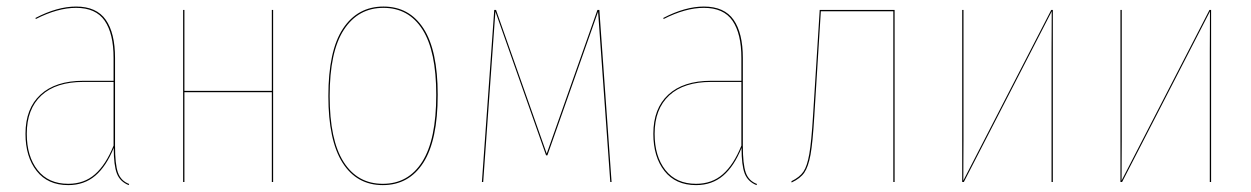

<svg xmlns="http://www.w3.org/2000/svg" viewBox="-20 -547 3761 577"><path d="M325.7 -108.4Q325.7 -53.2 334.5 -28.3Q343.3 -3.4 368.2 5.9L366.7 9.3Q340.8 -1 331.3 -25.4Q321.8 -49.8 321.8 -102.5Q299.3 -46.9 266.1 -18.8Q232.9 9.3 185.1 9.3Q123.5 9.3 90.1 -33.2Q56.6 -75.7 56.6 -145Q56.6 -221.2 101.8 -262.7Q147 -304.2 230 -304.2H321.3V-372.6Q321.3 -445.8 294.7 -484.6Q268.1 -523.4 208.5 -523.4Q153.3 -523.4 87.4 -489.7L86.9 -493.2Q152.3 -527.3 208.5 -527.3Q270 -527.3 297.9 -487.5Q325.7 -447.8 325.7 -372.6ZM185.1 5.4Q232.9 5.4 265.6 -23.4Q298.3 -52.2 321.3 -109.4V-300.8H230.5Q148.4 -300.8 104.5 -260.3Q60.5 -219.7 60.5 -145Q60.5 -77.1 93 -35.9Q125.5 5.4 185.1 5.4Z M796.9 0V-270H534.2V0H530.3V-517.1H534.2V-273.9H796.9V-517.1H800.8V0Z M1295.4 -262.2Q1295.4 -125.5 1252.2 -58.1Q1209 9.3 1130.4 9.3Q1052.2 9.3 1009.5 -57.9Q966.8 -125 966.8 -258.3Q966.8 -394.5 1010.7 -460.9Q1054.7 -527.3 1132.3 -527.3Q1210 -527.3 1252.7 -461.4Q1295.4 -395.5 1295.4 -262.2ZM970.7 -258.3Q970.7 -126.5 1012.5 -60.5Q1054.2 5.4 1130.4 5.4Q1207 5.4 1249 -61Q1291 -127.4 1291 -262.2Q1291 -393.6 1249.5 -458.5Q1208 -523.4 1132.3 -523.4Q1056.6 -523.4 1013.7 -458Q970.7 -392.6 970.7 -258.3Z M1781.2 -517.1 1817.9 0H1814L1779.8 -478Q1779.3 -487.3 1777.3 -511.7L1625 -80.1H1621.1L1468.8 -512.2Q1466.8 -482.9 1466.3 -478L1432.1 0H1428.2L1465.3 -517.1H1470.7L1623 -85.4L1775.4 -517.1Z M2212.4 -108.4Q2212.4 -53.2 2221.2 -28.3Q2230 -3.4 2254.9 5.9L2253.4 9.3Q2227.5 -1 2218 -25.4Q2208.5 -49.8 2208.5 -102.5Q2186 -46.9 2152.8 -18.8Q2119.6 9.3 2071.8 9.3Q2010.3 9.3 1976.8 -33.2Q1943.4 -75.7 1943.4 -145Q1943.4 -221.2 1988.5 -262.7Q2033.7 -304.2 2116.7 -304.2H2208V-372.6Q2208 -445.8 2181.4 -484.6Q2154.8 -523.4 2095.2 -523.4Q2040 -523.4 1974.1 -489.7L1973.6 -493.2Q2039.1 -527.3 2095.2 -527.3Q2156.7 -527.3 2184.6 -487.5Q2212.4 -447.8 2212.4 -372.6ZM2071.8 5.4Q2119.6 5.4 2152.3 -23.4Q2185.1 -52.2 2208 -109.4V-300.8H2117.2Q2035.2 -300.8 1991.2 -260.3Q1947.3 -219.7 1947.3 -145Q1947.3 -77.1 1979.7 -35.9Q2012.2 5.4 2071.8 5.4Z M2443.4 -517.1H2668.5V0H2664.6V-513.2H2446.8L2427.2 -198.7Q2422.4 -118.2 2415.8 -82Q2409.2 -45.9 2397.2 -28.3Q2385.3 -10.7 2358.9 1.5L2358.4 -2.4Q2383.3 -14.6 2394.5 -31.2Q2405.8 -47.9 2412.1 -84.2Q2418.5 -120.6 2423.3 -198.7Z M3144 -517.1V0H3140.1V-394Q3140.1 -414.1 3140.4 -453.6Q3140.6 -493.2 3140.6 -512.7L2876.5 0H2871.6V-517.1H2875.5V-123.5Q2875.5 -104 2875.2 -64.5Q2875 -24.9 2875 -4.4L3139.2 -517.1Z M3619.6 -517.1V0H3615.7V-394Q3615.7 -414.1 3616 -453.6Q3616.2 -493.2 3616.2 -512.7L3352.1 0H3347.2V-517.1H3351.1V-123.5Q3351.1 -104 3350.8 -64.5Q3350.6 -24.9 3350.6 -4.4L3614.7 -517.1Z"/></svg>

Font: Fira Sans Compressed Four
Style: Regular
Weight: 100
Width: 1
Designer: Carrois Corporate & Edenspiekermann AG
Foundry: Carrois Corporate GbR & Edenspiekermann AG
Version: Version 4.203;PS 004.203;hotconv 1.0.88;makeotf.lib2.5.64775